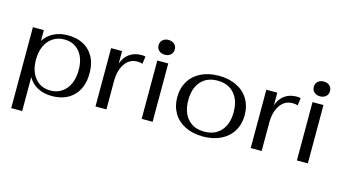

<svg xmlns="http://www.w3.org/2000/svg" viewBox="-92 -1021 2786 1558"><g transform="rotate(15 1301.0 -242.5)"><path d="M69 -490H161V-399Q189 -446 241.5 -473Q294 -500 360 -500Q477 -500 543.5 -432.5Q610 -365 610 -247Q610 -127 543 -58.5Q476 10 360 10Q292 10 241 -17Q190 -44 161 -95V190H69ZM518 -249Q518 -347 470.5 -403.5Q423 -460 342 -460Q289 -460 247.5 -433Q206 -406 183.5 -357Q161 -308 161 -244Q161 -146 209 -88Q257 -30 339 -30Q392 -30 433 -57.5Q474 -85 496 -134.5Q518 -184 518 -249Z M726 -490H818V-385Q837 -440 878.5 -470Q920 -500 979 -500Q1002 -500 1013 -496L1004 -432Q989 -440 962 -440Q894 -440 856 -383Q818 -326 818 -239V0H726Z M1092 -613Q1092 -641 1111 -658Q1130 -675 1160 -675Q1190 -675 1209 -658Q1228 -641 1228 -613Q1228 -585 1209 -568Q1190 -551 1160 -551Q1130 -551 1111 -568Q1092 -585 1092 -613ZM1114 -490H1206V0H1114Z M1347 -245Q1347 -321 1382 -379Q1417 -437 1481 -468.5Q1545 -500 1630 -500Q1715 -500 1779.5 -468.5Q1844 -437 1879 -379Q1914 -321 1914 -245Q1914 -169 1879 -111Q1844 -53 1779.5 -21.5Q1715 10 1630 10Q1545 10 1481 -21.5Q1417 -53 1382 -111Q1347 -169 1347 -245ZM1821 -245Q1821 -345 1770 -402Q1719 -459 1630 -459Q1541 -459 1490.5 -402Q1440 -345 1440 -245Q1440 -145 1490.5 -88Q1541 -31 1630 -31Q1719 -31 1770 -88Q1821 -145 1821 -245Z M2030 -490H2122V-385Q2141 -440 2182.5 -470Q2224 -500 2283 -500Q2306 -500 2317 -496L2308 -432Q2293 -440 2266 -440Q2198 -440 2160 -383Q2122 -326 2122 -239V0H2030Z M2396 -613Q2396 -641 2415 -658Q2434 -675 2464 -675Q2494 -675 2513 -658Q2532 -641 2532 -613Q2532 -585 2513 -568Q2494 -551 2464 -551Q2434 -551 2415 -568Q2396 -585 2396 -613ZM2418 -490H2510V0H2418Z"/></g></svg>

Font: Fahkwang
Style: Regular
Weight: 400
Version: Version 1.000; ttfautohint (v1.6)